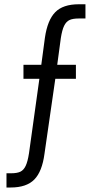

<svg xmlns="http://www.w3.org/2000/svg" viewBox="-20 -710 423 883"><path d="M9.8 86.9H30.3Q58.6 86.9 73.7 79.6Q88.9 72.3 98.1 52.7Q107.4 33.2 113.3 -4.9L161.1 -347.7H87.9V-412.1H169.9L186.5 -536.1Q198.2 -617.2 233.9 -653.8Q269.5 -690.4 342.8 -690.4H373V-625H342.8Q314.5 -625 299.3 -617.7Q284.2 -610.4 274.9 -591.3Q265.6 -572.3 259.8 -535.2L243.2 -412.1H329.1V-347.7H234.4L184.6 -2.9Q173.8 79.1 137.7 115.7Q101.6 152.3 29.3 152.3H9.8Z"/></svg>

Font: Altinn-DIN Condensed
Style: Regular
Weight: 400
Width: 3
Designer: Charles Nix
Foundry: Altinn
Version: Version 2.00